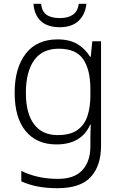

<svg xmlns="http://www.w3.org/2000/svg" viewBox="-20 -749 639 1009"><path d="M283 -542Q345 -542 386.5 -517.5Q428 -493 453 -451H457L465 -532H511V17Q511 122 457 181Q403 240 282 240Q222 240 175.5 230.5Q129 221 92 204V149Q129 168 178 179.5Q227 191 284 191Q371 191 413 145Q455 99 455 20V-11Q455 -32 455.5 -53.5Q456 -75 457 -94H454Q408 10 276 10Q173 10 115 -60Q57 -130 57 -262Q57 -391 115 -466.5Q173 -542 283 -542ZM289 -493Q202 -493 159 -432Q116 -371 116 -261Q116 -153 159 -96Q202 -39 283 -39Q349 -39 386.5 -65.5Q424 -92 439.5 -139Q455 -186 455 -246V-281Q455 -382 417.5 -437.5Q380 -493 289 -493ZM434 -729Q428 -672 392.5 -639Q357 -606 294 -606Q229 -606 194.5 -638.5Q160 -671 156 -729H196Q200 -689 224.5 -671.5Q249 -654 295 -654Q338 -654 363.5 -672Q389 -690 394 -729Z"/></svg>

Font: Noto Sans Bengali UI Light
Style: Regular
Weight: 300
Designer: Jelle Bosma - Monotype Design Team
Foundry: Monotype Imaging Inc.
Version: Version 2.003; ttfautohint (v1.8.4.7-5d5b)